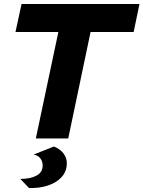

<svg xmlns="http://www.w3.org/2000/svg" viewBox="-20 -688 713 954"><path d="M158 0 270 -529H57L87 -668H673L644 -529H430L319 0ZM124 246 81 201Q131 201 161.5 184.5Q192 168 192 134Q192 114 180.5 99Q169 84 147 80L248 40Q280 53 296 75Q312 97 312 123Q312 164 285.5 192.5Q259 221 216 234.5Q173 248 124 246Z"/></svg>

Font: Atkinson Hyperlegible
Style: Bold Italic
Weight: 700
Italic angle: -12°
Designer: Elliott Scott, Megan Eiswerth, Linus Boman, Theodore Petrosky
Foundry: Braille Institute
Version: Version 1.006; ttfautohint (v1.8.3)